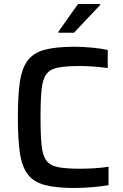

<svg xmlns="http://www.w3.org/2000/svg" viewBox="-20 -929 613 957"><path d="M351 8Q259 8 203 -7Q147 -22 118 -60.5Q89 -99 79 -168Q69 -237 69 -344Q69 -451 79 -520Q89 -589 118 -627.5Q147 -666 203 -681Q259 -696 351 -696Q393 -696 439.5 -691.5Q486 -687 517 -680V-590Q480 -595 442.5 -597.5Q405 -600 380 -600Q311 -600 271 -592.5Q231 -585 212 -560.5Q193 -536 187.5 -484.5Q182 -433 182 -344Q182 -255 187.5 -203.5Q193 -152 212 -127.5Q231 -103 271 -95.5Q311 -88 380 -88Q413 -88 452.5 -90.5Q492 -93 521 -98V-6Q487 0 439.5 4Q392 8 351 8ZM271 -766V-771L369 -909H479V-904L349 -766Z"/></svg>

Font: Saira Medium
Style: Regular
Weight: 500
Designer: Hector Gatti with collaboration of the Omnibus-Type team
Foundry: Omnibus-Type
Version: Version 1.100; ttfautohint (v1.8.3)